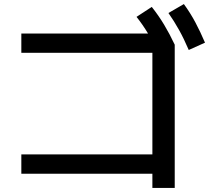

<svg xmlns="http://www.w3.org/2000/svg" viewBox="-20 -875 1040 945"><path d="M730 50V-20H85V-115H730V-615H85V-710H800L840 -655V50ZM760 -613Q733 -669 708 -711Q683 -753 652 -792L727 -841Q761 -798 788 -753Q815 -708 840 -655ZM909 -629Q885 -685 861 -728Q837 -771 809 -811L885 -855Q917 -811 941.5 -765Q966 -719 989 -665Z"/></svg>

Font: M PLUS 2 Medium
Style: Regular
Weight: 500
Designer: Coji Morishita
Foundry: UNDERFOREST DESIGN
Version: Version 1.001